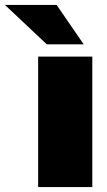

<svg xmlns="http://www.w3.org/2000/svg" viewBox="-115 -760 435 780"><path d="M40 0V-530H260V0ZM75 -580 -95 -740H115L225 -580Z"/></svg>

Font: Golos Text Black
Style: Regular
Weight: 900
Designer: A.Korolkova, Vitaly Kuzmin
Foundry: ParaType Ltd
Version: Version 2.004